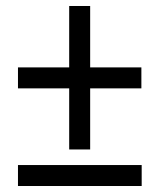

<svg xmlns="http://www.w3.org/2000/svg" viewBox="-20 -621 534 641"><path d="M40 0V-70H453V0ZM281 -396H452V-326H281V-122H211V-326H40V-396H211V-601H281Z"/></svg>

Font: Noto Sans Display SemiCondensed
Style: Regular
Weight: 400
Width: 4
Version: Version 2.003